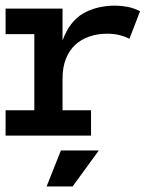

<svg xmlns="http://www.w3.org/2000/svg" viewBox="-20 -486 586 688"><path d="M443.8 -347.2Q425.8 -356 407 -360.6Q388.2 -365.2 363.8 -365.2Q330.1 -365.2 300.5 -355.2Q271 -345.2 249.5 -325.2Q228 -305.2 216.1 -275.1Q204.1 -245.1 204.1 -204.1V-90.8H306.2V0H0V-90.8H103V-363.8H0V-455.1H204.1V-340.8Q229 -409.2 277.6 -437.5Q326.2 -465.8 393.1 -465.8Q414.1 -465.8 437 -461.4Q460 -457 481.9 -445.8ZM334 53.2 240.2 182.1H147L198.2 53.2Z"/></svg>

Font: Anonymous Pro
Style: Bold
Weight: 700
Monospace: yes
Designer: Mark Simonson
Version: Version 1.003